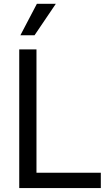

<svg xmlns="http://www.w3.org/2000/svg" viewBox="-20 -959 573 979"><path d="M78.1 -707H166V-78.1H494.1V0H78.1ZM168 -939.5H264.6L156.2 -779.3H84Z"/></svg>

Font: WEMIX Pretendard
Style: Regular
Weight: 400
Designer: Base glyphs from Inter by Rasmus Andersson; Hangeul glyphs from Noto Sans CJK(Source Han Sans) by Jang Soo-young and Kan
Foundry: Kil Hyung-jin
Version: Version 1.000